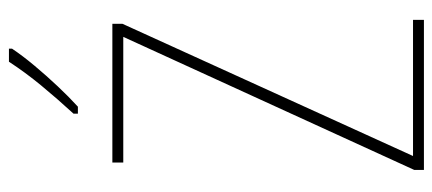

<svg xmlns="http://www.w3.org/2000/svg" viewBox="-296 -788 991 440"><g transform="rotate(-90 200.0 -568.5)"><path d="M374 -93H30V-115L335 -782H47V-807H365V-784L62 -118H374ZM308 -1037Q292 -1013 269 -985.5Q246 -958 221.5 -932Q197 -906 175 -886H159V-896Q193 -933 223.5 -970Q254 -1007 278 -1044H308Z"/></g></svg>

Font: Noto Sans Telugu UI Condensed Thin
Style: Regular
Weight: 100
Width: 3
Designer: Jelle Bosma - Monotype Design Team
Foundry: Monotype Imaging Inc.
Version: Version 2.005; ttfautohint (v1.8.4.7-5d5b)